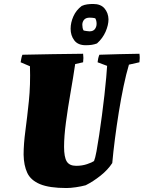

<svg xmlns="http://www.w3.org/2000/svg" viewBox="-20 -936 724 968"><path d="M315 12Q229 12 182 -7.5Q135 -27 117.5 -64.5Q100 -102 99 -156Q99 -209 108 -276.5Q117 -344 125.5 -426Q134 -508 131 -602L84 -622Q86 -632 87.5 -641Q89 -650 93 -660Q170 -662 246.5 -663Q323 -664 399 -665Q402 -644 399 -622L359 -613Q349 -545 335.5 -468Q322 -391 312.5 -319.5Q303 -248 303 -196Q303 -144 316.5 -122Q330 -100 364 -100Q394 -100 419 -108.5Q444 -117 454 -124Q460 -138 466.5 -173Q473 -208 480 -255Q487 -302 494 -354.5Q501 -407 506.5 -456.5Q512 -506 515.5 -545Q519 -584 520 -604L472 -622Q473 -632 475 -641Q477 -650 481 -660Q531 -662 582 -663Q633 -664 683 -665Q686 -644 683 -622L630 -610Q616 -563 603 -501Q590 -439 579 -370.5Q568 -302 559.5 -236Q551 -170 546 -114Q524 -80 487 -50.5Q450 -21 412 -2Q390 4 362.5 8Q335 12 315 12ZM412 -708Q373 -708 354.5 -732.5Q336 -757 336 -791Q336 -822 350 -853.5Q364 -885 392 -906Q405 -912 419.5 -914Q434 -916 450 -916Q488 -916 507 -893.5Q526 -871 527 -839Q527 -810 512.5 -776.5Q498 -743 469 -717Q456 -712 442.5 -710Q429 -708 412 -708ZM431 -778Q450 -778 458.5 -789.5Q467 -801 467 -816Q467 -833 460 -844Q448 -847 432 -847Q413 -847 404 -836.5Q395 -826 395 -811Q395 -804 396.5 -795.5Q398 -787 402 -782Q409 -781 416.5 -779.5Q424 -778 431 -778Z"/></svg>

Font: Labrada Black
Style: Italic
Weight: 900
Italic angle: -7°
Designer: Mercedes Jáuregui
Foundry: Omnibus-Type Team
Version: Version 1.000; ttfautohint (v1.8.4.7-5d5b)